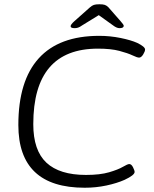

<svg xmlns="http://www.w3.org/2000/svg" viewBox="-20 -874 720 900"><path d="M377 6Q66 6 66 -288Q66 -495 161.5 -600.5Q257 -706 445 -706Q496 -706 545 -696Q594 -686 623 -673Q660 -655 660 -642Q660 -633 651 -618.5Q642 -604 632 -604Q623 -604 601 -614.5Q579 -625 539.5 -635.5Q500 -646 439 -646Q136 -646 136 -292Q136 -169 197.5 -111.5Q259 -54 383 -54Q449 -54 491.5 -66.5Q534 -79 556 -92Q578 -105 586 -105Q596 -105 603.5 -90Q611 -75 611 -68Q611 -53 564 -31Q528 -15 479 -4.5Q430 6 377 6ZM330 -742Q311 -742 311 -751Q311 -759 329 -775L401 -839Q411 -848 420 -851Q429 -854 446 -854Q463 -854 471.5 -851Q480 -848 488 -840L545 -775Q552 -767 556 -761.5Q560 -756 560 -753Q560 -742 540 -742Q527 -742 510 -755L443 -803L365 -755Q354 -747 346 -744.5Q338 -742 330 -742Z"/></svg>

Font: Asap Semi Expanded Semi Expanded Light
Style: Italic
Weight: 300
Width: 6
Italic angle: -6°
Designer: Pablo Cosgaya
Foundry: Omnibus-Type
Version: Version 3.001; ttfautohint (v1.8.4.7-5d5b)